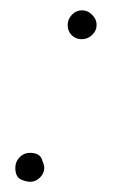

<svg xmlns="http://www.w3.org/2000/svg" viewBox="-20 -356 238 376"><path d="M169.2 -307.5Q169.2 -295.8 160.4 -287.5Q151.7 -279.2 140 -279.2Q128.3 -279.2 120.4 -287.1Q112.5 -295 112.5 -306.7Q112.5 -318.3 120.8 -327.1Q129.2 -335.8 140.8 -335.8Q151.7 -335.8 160.4 -327.1Q169.2 -318.3 169.2 -307.5ZM21.7 -4.2Q10 -9.2 10 -27.5Q10 -39.2 18.3 -47.9Q26.7 -56.7 38.3 -56.7Q56.7 -56.7 61.7 -45Q66.7 -32.5 66.7 -27.5Q66.7 -16.7 58.3 -8.3Q50 0 39.2 0Q31.7 0 21.7 -4.2Z"/></svg>

Font: Sirivennela
Style: Regular
Weight: 400
Designer: Appaji Ambarisha Darbha
Foundry: Appaji Ambarisha Darbha
Version: Version 1.00; ttfautohint (v1.8.4.7-5d5b)